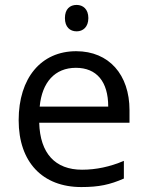

<svg xmlns="http://www.w3.org/2000/svg" viewBox="-20 -754 601 784"><path d="M245.1 -680.2C245.1 -717.3 265.6 -733.9 293 -733.9C318.8 -733.9 340.8 -716.8 340.8 -680.2C340.8 -643.6 318.8 -626 293 -626C265.6 -626 245.1 -643.6 245.1 -680.2ZM508.8 -252.9H140.1C143.6 -127.4 205.6 -61 314.9 -61C372.6 -61 429.7 -73.2 485.8 -97.2V-24.9C428.7 0 384.3 9.8 312 9.8C153.8 9.8 56.2 -91.8 56.2 -263.2C56.2 -435.5 147.9 -544.9 291 -544.9C425.3 -544.9 508.8 -448.7 508.8 -304.2ZM421.9 -318.8C421.9 -420.9 374.5 -477.1 290 -477.1C204.1 -477.1 151.4 -418 142.1 -318.8Z"/></svg>

Font: OpenSansEmoji
Style: Regular
Weight: 400
Foundry: MorbZ
Version: Version 1.000;PS 001.000;hotconv 1.0.70;makeotf.lib2.5.58329